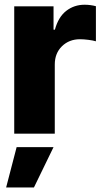

<svg xmlns="http://www.w3.org/2000/svg" viewBox="-20 -573 433 823"><path d="M41 0V-545.9H209.5V-445.8H215.3Q230 -500 263.9 -526.4Q297.9 -552.7 342.3 -552.7Q367.7 -552.7 391.1 -546.4V-396Q378.4 -399.9 358.4 -402.3Q338.4 -404.8 322.8 -404.8Q276.4 -404.8 245.6 -374.8Q214.8 -344.7 214.8 -296.4V0ZM6.3 230.5 51.3 57.6H209.5L125.5 230.5Z"/></svg>

Font: Inter Tight ExtraBold
Style: Regular
Weight: 800
Designer: Rasmus Andersson
Foundry: rsms
Version: Version 3.004; ttfautohint (v1.8.4.7-5d5b)